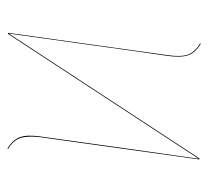

<svg xmlns="http://www.w3.org/2000/svg" viewBox="-42 -517 563 519"><g transform="rotate(-90 239.5 -257.5)"><path d="M350.1 -86.9Q344.7 -50.8 351.3 -31.5Q357.9 -12.2 381.8 2L380.9 3.9Q356.4 -10.7 349.6 -30.5Q342.8 -50.3 348.1 -86.9Q358.4 -156.7 378.4 -301.3Q398.4 -445.8 408.2 -515.1L70.8 0H67.9L127.9 -428.2Q132.3 -463.9 126 -483.6Q119.6 -503.4 96.2 -517.1L97.2 -519Q121.6 -504.4 128.4 -484.6Q135.3 -464.8 129.9 -428.2Q120.1 -358.4 100.1 -215.1Q80.1 -71.8 69.8 -2L407.2 -517.1H410.2Z"/></g></svg>

Font: Fira Sans Compressed Two
Style: Italic
Weight: 100
Width: 3
Italic angle: -8°
Designer: Carrois Corporate & Edenspiekermann AG
Foundry: Carrois Corporate GbR & Edenspiekermann AG
Version: Version 4.203;PS 004.203;hotconv 1.0.88;makeotf.lib2.5.64775